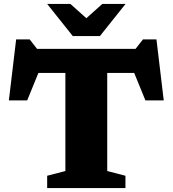

<svg xmlns="http://www.w3.org/2000/svg" viewBox="-20 -955 876 975"><path d="M617 -62.5V0H219.5V-62.5L312 -86.5V-584.5H175L118 -445H25L62 -755H130.5L168 -707H668.5L706 -755H774.5L811.5 -445H718.5L661.5 -584.5H524.5V-86.5ZM617.5 -935 487.5 -772H349.5L219.5 -935H337.5L418.5 -862.5L499.5 -935Z"/></svg>

Font: Newsreader Caption
Style: Bold
Weight: 700
Designer: Hugues Gentile
Foundry: Production Type
Version: Version 1.001